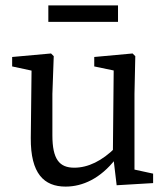

<svg xmlns="http://www.w3.org/2000/svg" viewBox="-20 -678 622 711"><path d="M223 13C286 13 352 -17 408 -89H423L408 -132C358 -82 306 -57 255 -57C200 -57 174 -88 174 -177V-330L179 -470L169 -480L25 -467V-432L118 -412L97 -431L94 -167C93 -35 143 13 223 13ZM412 8 547 0V-35L478 -50V-330L481 -470L471 -480L329 -467V-432L401 -417L398 -109L412 8ZM159 -597H417V-658H159V-597Z"/></svg>

Font: Source Serif Variable
Style: Regular
Weight: 389
Designer: Frank Grießhammer
Foundry: Adobe Systems Incorporated
Version: Version 3.001;hotconv 1.0.111;makeotfexe 2.5.65597